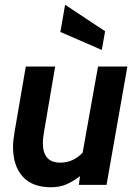

<svg xmlns="http://www.w3.org/2000/svg" viewBox="-20 -781 581 811"><path d="M35 -161Q35 -187 42 -227L89 -500H213L168 -236Q161 -198 161 -178Q161 -135 179.5 -114.5Q198 -94 235 -94Q289 -94 329 -136L394 -500H518L430 0H313L318 -37Q288 -14 259.5 -2Q231 10 196 10Q116 10 75.5 -35.5Q35 -81 35 -161ZM235 -646 255 -761 424 -649 410 -570Z"/></svg>

Font: Cabin
Style: Bold Italic
Weight: 700
Italic angle: -7°
Designer: Pablo Impallari
Foundry: Pablo Impallari. http://www.impallari.com Igino Marini. http://www.ikern.com
Version: Version 2.200